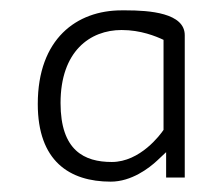

<svg xmlns="http://www.w3.org/2000/svg" viewBox="-20 -711 421 371"><path d="M53 -510C53 -400 114 -360 194 -360C234 -360 268 -386 284 -401L301 -417V-368H337V-643C337 -686 269 -691 223 -691H215C128 -691 53 -636 53 -510ZM97 -512C97 -612 154 -653 215 -653C252 -653 281 -641 296 -634V-460C290 -451 251 -398 196 -398C143 -398 97 -420 97 -512Z"/></svg>

Font: Charger Sport
Style: ExLitExt
Weight: 200
Designer: Jasper
Foundry: Cannot Into Space Fonts
Version: Version 1.1